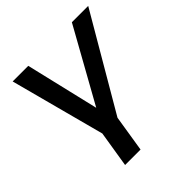

<svg xmlns="http://www.w3.org/2000/svg" viewBox="-183 -622 931 931"><g transform="rotate(-45 282.5 -156.0)"><path d="M146 180 176 -6 47 -492H154L248 -95H232L453 -492H565L282 -8L252 180Z"/></g></svg>

Font: Nunito Sans 10pt SemiBold
Style: Italic
Weight: 600
Italic angle: -9°
Designer: Vernon Adams
Foundry: Vernon Adams
Version: Version 3.101;gftools[0.9.27]